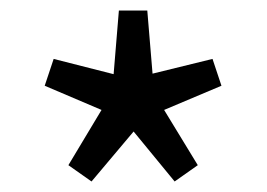

<svg xmlns="http://www.w3.org/2000/svg" viewBox="-20 -816 507 365"><path d="M154 -471 234 -566 312 -471 356 -502 292 -607 401 -653 384 -704 270 -676 260 -796H206L196 -675L82 -704L65 -653L173 -607L110 -502Z"/></svg>

Font: Noto Sans CJK JP
Style: Regular
Weight: 400
Designer: Ryoko NISHIZUKA 西塚涼子 (kana, bopomofo & ideographs); Paul D. Hunt (Latin, Greek & Cyrillic); Sandoll Communications 산돌커뮤니
Foundry: Adobe
Version: Version 2.004;hotconv 1.0.118;makeotfexe 2.5.65603